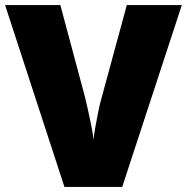

<svg xmlns="http://www.w3.org/2000/svg" viewBox="-20 -734 734 754"><path d="M694 -714 460 0H233L0 -714H217L314 -352Q319 -332 326 -300Q333 -268 339.5 -236Q346 -204 347 -184Q349 -204 354.5 -235.5Q360 -267 366.5 -298.5Q373 -330 379 -350L478 -714Z"/></svg>

Font: Noto Sans Hebrew Thin Black
Style: Regular
Weight: 900
Version: Version 3.001